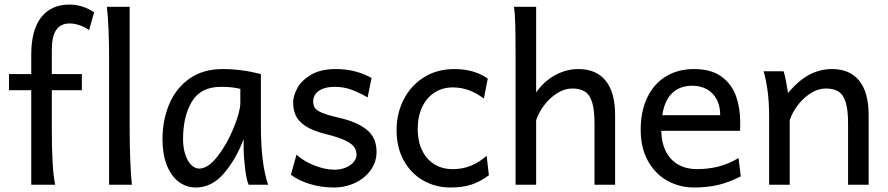

<svg xmlns="http://www.w3.org/2000/svg" viewBox="-20 -811 3900 843"><path d="M285.6 -791Q314 -791 342 -782Q370.1 -772.9 393.1 -756.8L371.1 -678.7Q352.5 -692.4 329.6 -700.2Q306.6 -708 285.6 -708Q246.6 -708 227.1 -679.9Q207.5 -651.9 207.5 -590.8V-485.8H339.4V-415H207.5V-241.2Q207.5 -69.8 222.2 0H117.2V-415H19.5V-485.8H117.2V-571.3Q117.2 -679.7 161.1 -735.4Q205.1 -791 285.6 -791Z M559.1 0H459V-551.8Q459 -694.8 449.2 -781.2H549.3V-231.9Q549.3 -178.2 552 -107.7Q554.7 -37.1 559.1 0Z M1049.8 -161.1V-200.2Q1015.6 -110.4 962.6 -49.1Q909.7 12.2 839.8 12.2Q798.3 12.2 765.1 -12.5Q731.9 -37.1 712.6 -85.2Q693.4 -133.3 693.4 -200.2Q693.4 -281.7 722.2 -351.8Q751 -421.9 810.5 -464.8Q870.1 -507.8 957 -507.8Q1040 -507.8 1125.5 -485.8V-258.8Q1125.5 -91.3 1157.2 0H1071.8Q1062 -21 1055.9 -72.3Q1049.8 -123.5 1049.8 -161.1ZM949.7 -429.7Q861.3 -429.7 822.5 -365Q783.7 -300.3 783.7 -200.2Q783.7 -163.1 793.2 -133.5Q802.7 -104 819.1 -87.4Q835.4 -70.8 854.5 -70.8Q894 -70.8 936 -125.5Q978 -180.2 1006.6 -251.2Q1035.2 -322.3 1035.2 -358.9V-420.9Q1018.1 -424.8 1000 -427.2Q981.9 -429.7 949.7 -429.7Z M1450.2 -429.7Q1416.5 -429.7 1395 -420.4Q1373.5 -411.1 1364.3 -396.7Q1355 -382.3 1355 -366.2Q1355 -347.7 1363.3 -336.2Q1371.6 -324.7 1396.5 -314.7Q1421.4 -304.7 1472.2 -293Q1547.4 -275.9 1590.3 -241.5Q1633.3 -207 1633.3 -144Q1633.3 -100.6 1608.2 -64.9Q1583 -29.3 1540 -8.5Q1497.1 12.2 1445.3 12.2Q1388.7 12.2 1338.4 -3.7Q1288.1 -19.5 1257.3 -43.9L1281.7 -131.8Q1314 -102.5 1361.1 -84.2Q1408.2 -65.9 1447.8 -65.9Q1475.6 -65.9 1497.8 -75.2Q1520 -84.5 1532.7 -99.6Q1545.4 -114.7 1545.4 -131.8Q1545.4 -151.4 1534.2 -166.5Q1522.9 -181.6 1493.7 -195.3Q1464.4 -209 1411.1 -222.2Q1354 -236.3 1322.5 -256.8Q1291 -277.3 1279.1 -302.7Q1267.1 -328.1 1267.1 -361.3Q1267.1 -389.2 1284.9 -423.1Q1302.7 -457 1345 -482.4Q1387.2 -507.8 1455.1 -507.8Q1540.5 -507.8 1611.3 -468.8L1594.2 -383.3Q1559.6 -403.3 1524.9 -416.5Q1490.2 -429.7 1450.2 -429.7Z M1958 12.2Q1892.1 12.2 1838.1 -18.6Q1784.2 -49.3 1752.7 -106.4Q1721.2 -163.6 1721.2 -239.3Q1721.2 -313 1752.7 -374.5Q1784.2 -436 1841.8 -471.9Q1899.4 -507.8 1975.1 -507.8Q2061 -507.8 2121.6 -466.3L2104.5 -378.4Q2070.8 -403.3 2037.8 -415.3Q2004.9 -427.2 1967.8 -427.2Q1923.8 -427.2 1888.9 -405.3Q1854 -383.3 1834 -341.8Q1814 -300.3 1814 -244.1Q1814 -191.9 1832.8 -152.1Q1851.6 -112.3 1886.2 -90.3Q1920.9 -68.4 1967.8 -68.4Q2010.7 -68.4 2047.4 -83.3Q2084 -98.1 2116.7 -127L2126.5 -41.5Q2088.4 -13.2 2050 -0.5Q2011.7 12.2 1958 12.2Z M2334 0H2243.7V-551.8Q2243.7 -651.4 2242.4 -702.1Q2241.2 -752.9 2236.3 -781.2H2334V-405.3Q2369.1 -455.1 2418 -481.4Q2466.8 -507.8 2519.5 -507.8Q2598.1 -507.8 2639.4 -456.5Q2680.7 -405.3 2680.7 -305.2V0H2590.3V-268.6Q2590.3 -328.6 2579.8 -362.1Q2569.3 -395.5 2548.1 -408.9Q2526.9 -422.4 2492.7 -422.4Q2459 -422.4 2426.5 -401.9Q2394 -381.3 2369.6 -349.4Q2345.2 -317.4 2334 -283.2Z M2883.3 -236.8Q2884.8 -181.2 2905 -143.6Q2925.3 -106 2960 -87.2Q2994.6 -68.4 3039.6 -68.4Q3089.4 -68.4 3134.5 -79.8Q3179.7 -91.3 3222.7 -117.2L3232.4 -36.6Q3181.2 -10.3 3133.1 1Q3085 12.2 3027.3 12.2Q2963.9 12.2 2910.4 -17.3Q2856.9 -46.9 2825 -104.2Q2793 -161.6 2793 -241.7Q2793 -321.8 2821.5 -382.1Q2850.1 -442.4 2903.1 -475.1Q2956.1 -507.8 3027.3 -507.8Q3103 -507.8 3148.2 -474.4Q3193.4 -440.9 3211.7 -388.7Q3230 -336.4 3230 -274.9Q3230 -245.6 3229.5 -236.8ZM3142.1 -305.2Q3142.1 -346.2 3126.5 -375.2Q3110.8 -404.3 3083.3 -419.4Q3055.7 -434.6 3020 -434.6Q2965.3 -434.6 2931.6 -402.6Q2897.9 -370.6 2887.7 -305.2Z M3703.6 -268.6Q3703.6 -328.6 3693.1 -362.1Q3682.6 -395.5 3661.6 -408.9Q3640.6 -422.4 3606 -422.4Q3572.3 -422.4 3539.8 -401.9Q3507.3 -381.3 3482.9 -349.4Q3458.5 -317.4 3447.3 -283.2V0H3356.9V-300.3Q3356.9 -365.2 3349.6 -416.3Q3342.3 -467.3 3332.5 -498H3420.4Q3425.3 -484.4 3430.9 -455.3Q3436.5 -426.3 3439.9 -402.8Q3485.8 -457.5 3533 -482.7Q3580.1 -507.8 3632.8 -507.8Q3711.4 -507.8 3752.7 -456.5Q3793.9 -405.3 3793.9 -305.2V0H3703.6Z"/></svg>

Font: Lesson One
Style: Regular
Weight: 400
Designer: But Ko, Victor Gaultney, Annie Olsen, Julie Remington, Don Collingsworth, Eric Hays, Becca Hirsbrunner
Version: Version 1.100